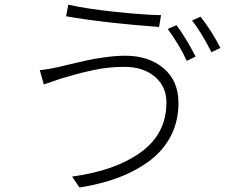

<svg xmlns="http://www.w3.org/2000/svg" viewBox="-20 -790 1040 841"><path d="M714.8 -663.1 752.9 -679.7Q793 -627 836.9 -542L797.9 -523.4Q768.6 -588.9 714.8 -663.1ZM821.3 -700.2 858.4 -716.8Q907.2 -655.3 945.3 -580.1L906.2 -561.5Q861.3 -649.4 821.3 -700.2ZM709 -340.8Q709 -411.1 658.2 -454.1Q607.4 -497.1 525.4 -497.1Q492.2 -497.1 460 -494.1Q427.7 -491.2 394 -483.9Q360.4 -476.6 341.8 -472.2Q323.2 -467.8 288.1 -457.5Q252.9 -447.3 248 -446.3Q246.1 -445.3 171.9 -419.9L154.3 -482.4Q190.4 -486.3 235.4 -496.1Q242.2 -498 291.5 -509.8Q340.8 -521.5 368.2 -527.3Q395.5 -533.2 442.9 -539.6Q490.2 -545.9 529.3 -545.9Q630.9 -545.9 696.3 -491.2Q761.7 -436.5 761.7 -338.9Q761.7 -259.8 729 -195.8Q696.3 -131.8 636.7 -86.9Q577.1 -42 500 -12.7Q422.9 16.6 328.1 31.2L295.9 -16.6Q484.4 -42 596.7 -123Q709 -204.1 709 -340.8ZM269.5 -718.8 279.3 -769.5Q354.5 -752 482.9 -738.3Q611.3 -724.6 685.5 -723.6L676.8 -671.9Q435.5 -689.5 269.5 -718.8Z"/></svg>

Font: Gen Shin Gothic Monospace Light
Style: Regular
Weight: 300
Designer: [Source Han Sans]
Ryoko NISHIZUKA  (kana & ideographs); Paul D. Hunt (Latin, Greek & Cyrillic); Wenlong ZHANG  (bopomofo
Version: Version 1.002.20150607